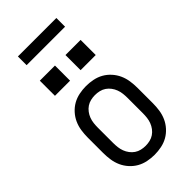

<svg xmlns="http://www.w3.org/2000/svg" viewBox="-279 -980 1059 1059"><g transform="rotate(-45 250.0 -450.5)"><path d="M250 8Q223 8 196 2.5Q169 -3 146 -16Q123 -29 104.5 -49.5Q86 -70 75 -94.5Q64 -119 60 -146Q56 -173 56 -200V-320Q56 -347 60 -374Q64 -401 75 -425.5Q86 -450 104.5 -470.5Q123 -491 146 -504Q169 -517 196 -522.5Q223 -528 250 -528Q277 -528 304 -522.5Q331 -517 354 -504Q377 -491 395.5 -470.5Q414 -450 425 -425.5Q436 -401 440 -374Q444 -347 444 -320V-200Q444 -173 440 -146Q436 -119 425 -94.5Q414 -70 395.5 -49.5Q377 -29 354 -16Q331 -3 304 2.5Q277 8 250 8ZM250 -62Q267 -62 284 -66Q301 -70 315 -79.5Q329 -89 339.5 -103Q350 -117 356 -133Q362 -149 364 -166Q366 -183 366 -200V-320Q366 -337 364 -354Q362 -371 356 -387Q350 -403 339.5 -417Q329 -431 315 -440.5Q301 -450 284 -454Q267 -458 250 -458Q233 -458 216 -454Q199 -450 185 -440.5Q171 -431 160.5 -417Q150 -403 144 -387Q138 -371 136 -354Q134 -337 134 -320V-200Q134 -183 136 -166Q138 -149 144 -133Q150 -117 160.5 -103Q171 -89 185 -79.5Q199 -70 216 -66Q233 -62 250 -62ZM291 -611V-729H409V-611ZM91 -611V-729H209V-611ZM100 -841V-909H400V-841Z"/></g></svg>

Font: Iosevka Fuck
Style: Regular
Weight: 400
Monospace: yes
Designer: Belleve Invis
Foundry: Belleve Invis
Version: Version 28.0.7; ttfautohint (v1.8.3)